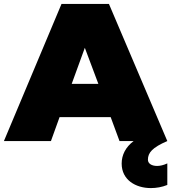

<svg xmlns="http://www.w3.org/2000/svg" viewBox="-39 -720 874 980"><path d="M-19 0H221L265 -122H526L571 0H643C602 31 582 71 582 115C582 198 653 240 731 240C759 240 788 235 815 224V114C796 123 778 127 763 127C735 127 716 115 716 95C716 60 738 33 815 0L517 -700H275ZM327 -292 394 -476 463 -292Z"/></svg>

Font: Chess Sans Black
Style: Regular
Weight: 900
Designer: Wolf Bōese
Foundry: Wolf Bōese
Version: Version 7.223;Glyphs 3.3 (3306)